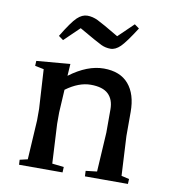

<svg xmlns="http://www.w3.org/2000/svg" viewBox="-71 -663 652 726"><g transform="rotate(10 254.5 -300.0)"><path d="M50 0 49 -19 79 -26 88 -177V-221L79 -372L45 -379L46 -398L175 -409L172 -363Q240 -414 303 -414Q366 -414 398.5 -376Q431 -338 431 -270V-177L439 -26L469 -19L468 0H303L302 -21L345 -26L354 -177V-266Q354 -304 332.5 -324.5Q311 -345 265 -345Q219 -345 170 -309L165 -221V-177L173 -26L218 -21L217 0ZM389 -599 407 -586Q370 -528 351.5 -510Q333 -492 314 -492Q295 -492 278 -500Q261 -508 190 -549L132 -493L114 -506Q149 -564 168 -582Q187 -600 207 -600Q227 -600 247 -590.5Q267 -581 331 -543Z"/></g></svg>

Font: Balthazar
Style: Regular
Weight: 400
Designer: Dario Manuel Muhafara
Foundry: Dario Manuel Muhafara
Version: Version 1.000